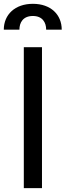

<svg xmlns="http://www.w3.org/2000/svg" viewBox="-37 -971 339 991"><path d="M179.7 -727.3H85.9V0H179.7ZM-17.4 -817.8H63.2C63.2 -854.4 81.7 -888.5 132.8 -888.5C181.5 -888.5 201.3 -855.8 201.3 -817.8H281.6C281.6 -895.6 225.1 -951.3 132.8 -951.3C40.5 -951.3 -17.4 -895.6 -17.4 -817.8Z"/></svg>

Font: Margiela Sans Text
Style: Regular
Weight: 400
Designer: Stefan Endress, Andreas Faust
Version: Version 1.100;FEAKit 1.0